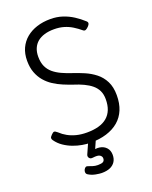

<svg xmlns="http://www.w3.org/2000/svg" viewBox="-221 -1117 1196 1506"><g transform="rotate(-20 377.5 -364.5)"><path d="M359 19Q326 19 289 12.5Q252 6 214.5 -8Q177 -22 143 -45Q109 -68 85 -102Q78 -112 78.5 -121Q79 -130 93 -144Q107 -159 116.5 -160.5Q126 -162 145 -145Q170 -121 201.5 -103.5Q233 -86 272 -76Q311 -66 359 -66Q415 -66 457.5 -78Q500 -90 528.5 -114.5Q557 -139 571.5 -175.5Q586 -212 586 -262Q586 -303 571.5 -333Q557 -363 530.5 -385Q504 -407 467 -424.5Q430 -442 385 -456Q347 -469 307.5 -485.5Q268 -502 232.5 -525Q197 -548 169.5 -580Q142 -612 125.5 -655Q109 -698 109 -755Q109 -814 130 -859.5Q151 -905 189 -936.5Q227 -968 278.5 -984.5Q330 -1001 391 -1001Q446 -1001 492.5 -985.5Q539 -970 578.5 -944.5Q618 -919 653 -887Q664 -877 662 -866.5Q660 -856 649 -845Q637 -832 625.5 -826.5Q614 -821 603 -830Q573 -855 541.5 -874.5Q510 -894 473 -905Q436 -916 391 -916Q346 -916 311 -905.5Q276 -895 252 -875Q228 -855 215 -825Q202 -795 202 -755Q202 -707 217.5 -673.5Q233 -640 261 -616.5Q289 -593 327 -575.5Q365 -558 408 -544Q454 -529 502 -508.5Q550 -488 590 -456.5Q630 -425 654 -377.5Q678 -330 678 -262Q678 -193 656.5 -141Q635 -89 593.5 -53.5Q552 -18 492.5 0.5Q433 19 359 19ZM359 272Q342 272 309.5 266Q277 260 250 243Q239 236 237.5 224.5Q236 213 241 202Q248 188 257 184Q266 180 279 186Q290 190 309.5 196.5Q329 203 352 203Q383 203 396 195Q409 187 409 167Q409 151 393 140Q377 129 333 135Q322 136 316 134Q310 132 304 125Q299 118 298.5 111Q298 104 301 97L350 -13H414L362 105L332 89Q377 72 412 78Q447 84 467.5 107.5Q488 131 488 167Q488 200 473 223.5Q458 247 430 259.5Q402 272 359 272Z"/></g></svg>

Font: Playwrite PL
Style: Regular
Weight: 400
Designer: Veronika Burian, José Scaglione
Foundry: TypeTogether
Version: Version 1.002